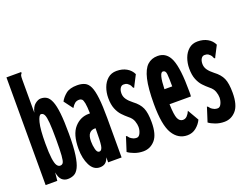

<svg xmlns="http://www.w3.org/2000/svg" viewBox="-104 -884 1457 1114"><g transform="rotate(-20 625.0 -327.0)"><path d="M146 11Q125 11 110 -2.5Q95 -16 89 -50L84 0H12V-665H103V-658Q97 -652 95.5 -645Q94 -638 94 -621V-417Q102 -452 121 -467Q140 -482 156 -482Q177 -482 192.5 -472.5Q208 -463 219 -436.5Q230 -410 235.5 -361Q241 -312 241 -233Q241 -153 234 -104.5Q227 -56 214.5 -31Q202 -6 184.5 2.5Q167 11 146 11ZM130 -77Q143 -77 149 -87Q155 -97 157.5 -129.5Q160 -162 160 -229Q160 -295 157 -331.5Q154 -368 147 -382Q140 -396 127 -396Q114 -396 103.5 -355Q93 -314 93 -227Q93 -168 97.5 -135Q102 -102 110.5 -89.5Q119 -77 130 -77Z M344 11Q305 11 284 -31Q263 -73 263 -132Q263 -221 299.5 -262Q336 -303 388 -303Q392 -303 396 -303Q395 -346 391 -366.5Q387 -387 380.5 -393Q374 -399 364 -399Q348 -399 337.5 -391Q327 -383 316 -365L275 -420Q287 -443 311 -462.5Q335 -482 381 -482Q408 -482 427.5 -473Q447 -464 458.5 -439Q470 -414 475.5 -366.5Q481 -319 481 -243V0H398V-31Q390 -8 377 1.5Q364 11 344 11ZM346 -148Q346 -123 352 -99.5Q358 -76 371 -76Q388 -76 392.5 -104.5Q397 -133 397 -211Q393 -211 391 -211Q371 -211 358.5 -196.5Q346 -182 346 -148Z M613 10Q584 10 558.5 0.5Q533 -9 519 -20L544 -98L547 -108L553 -105Q558 -98 563.5 -92.5Q569 -87 584 -80Q593 -77 603 -77Q617 -77 625.5 -95Q634 -113 634 -133Q634 -149 627 -169.5Q620 -190 598 -207Q581 -221 564.5 -238.5Q548 -256 537 -283Q526 -310 526 -350Q526 -384 537 -414Q548 -444 570 -463Q592 -482 624 -482Q660 -482 686 -467Q712 -452 724 -426L692 -364L688 -355L682 -358Q679 -366 675 -373Q671 -380 657 -390Q649 -394 636 -394Q623 -394 615 -381.5Q607 -369 607 -349Q607 -329 619 -312Q631 -295 653 -278Q688 -252 701.5 -221.5Q715 -191 715 -133Q715 -57 685.5 -23.5Q656 10 613 10Z M885 10Q828 10 795.5 -43.5Q763 -97 763 -227Q763 -324 776 -379.5Q789 -435 814.5 -458.5Q840 -482 878 -482Q934 -482 957.5 -424Q981 -366 981 -226Q981 -216 981 -209.5Q981 -203 980 -195H848Q850 -128 860 -106Q870 -84 889 -83Q905 -82 916.5 -94Q928 -106 935 -123L975 -54Q963 -28 939.5 -9Q916 10 885 10ZM850 -287H898Q898 -340 895.5 -363.5Q893 -387 876 -387Q853 -387 850 -287Z M1113 10Q1084 10 1058.5 0.5Q1033 -9 1019 -20L1044 -98L1047 -108L1053 -105Q1058 -98 1063.5 -92.5Q1069 -87 1084 -80Q1093 -77 1103 -77Q1117 -77 1125.5 -95Q1134 -113 1134 -133Q1134 -149 1127 -169.5Q1120 -190 1098 -207Q1081 -221 1064.5 -238.5Q1048 -256 1037 -283Q1026 -310 1026 -350Q1026 -384 1037 -414Q1048 -444 1070 -463Q1092 -482 1124 -482Q1160 -482 1186 -467Q1212 -452 1224 -426L1192 -364L1188 -355L1182 -358Q1179 -366 1175 -373Q1171 -380 1157 -390Q1149 -394 1136 -394Q1123 -394 1115 -381.5Q1107 -369 1107 -349Q1107 -329 1119 -312Q1131 -295 1153 -278Q1188 -252 1201.5 -221.5Q1215 -191 1215 -133Q1215 -57 1185.5 -23.5Q1156 10 1113 10Z"/></g></svg>

Font: Inconsolata UltraCondensed Black
Style: Regular
Weight: 900
Width: 1
Monospace: yes
Designer: Raph Levien, Cyreal, Brenton Simpson
Foundry: Raph Levien, Cyreal, Google
Version: Version 3.001; ttfautohint (v1.8.2.53-6de2)